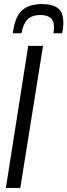

<svg xmlns="http://www.w3.org/2000/svg" viewBox="-20 -926 332 946"><path d="M9 0 119 -700H192L80 0ZM187 -906Q238 -906 265 -886Q292 -866 292 -814Q292 -787 286 -762H243Q245 -770 245.5 -777Q246 -784 246 -793Q246 -824 229 -838Q212 -852 179 -852Q136 -852 114.5 -829Q93 -806 86 -762H43Q53 -842 87.5 -874Q122 -906 187 -906Z"/></svg>

Font: Georama SemiCondensed
Style: Italic
Weight: 400
Width: 4
Italic angle: -9°
Designer: Jean-Baptiste Levee
Foundry: Production Type
Version: Version 1.000